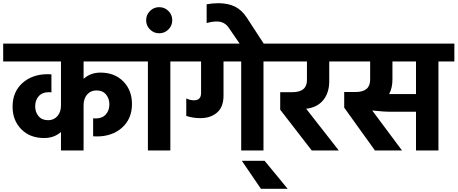

<svg xmlns="http://www.w3.org/2000/svg" viewBox="-50 -945 2874 1206"><path d="M839 -559H475V-450Q519 -489 581 -489Q670 -489 724.5 -433.5Q779 -378 779 -292Q779 -199 717 -143.5Q655 -88 558 -88Q543 -88 535 -89V-202Q541 -201 551 -201Q592 -201 614.5 -226Q637 -251 637 -290Q637 -326 616 -351.5Q595 -377 555 -377Q520 -377 497.5 -351.5Q475 -326 475 -284V0H333V-116Q290 -78 227 -78Q138 -78 83.5 -133.5Q29 -189 29 -275Q29 -368 91 -423.5Q153 -479 250 -479Q264 -479 273 -478V-365Q267 -366 257 -366Q216 -366 193.5 -341Q171 -316 171 -277Q171 -241 192 -215.5Q213 -190 253 -190Q288 -190 310.5 -215.5Q333 -241 333 -283V-559H-30V-671H839Z M779 -559V-671H1120V-559H1020V0H879V-559Z M892 -760Q868 -784 868 -818Q868 -852 892 -876Q916 -900 950 -900Q984 -900 1008 -876Q1032 -852 1032 -818Q1032 -784 1008 -760Q984 -736 950 -736Q916 -736 892 -760Z M1060 -671H1705V-559H1605V0H1465V-559H1354V-345Q1354 -273 1313.5 -238Q1273 -203 1209 -203Q1161 -203 1120 -217V-327Q1142 -315 1169 -315Q1213 -315 1213 -361V-559H1060Z M1248 -800V-918Q1284 -925 1324 -925Q1385 -924 1427 -903Q1469 -882 1501 -833L1611 -664H1460L1388 -769Q1361 -810 1312 -810Q1281 -810 1248 -800Z M1757 241H1589L1469 65H1612Z M1710 -256V-366H1786Q1878 -366 1878 -442V-559H1645V-671H2122V-559H2018V-434Q2018 -367 1984.5 -321.5Q1951 -276 1888 -264Q1880 -262 1873 -262L2078 0H1908Z M2394 -354H2563V-559H2415V-445Q2415 -392 2394 -354ZM2804 -671V-559H2704V0H2563V-243H2413Q2356 -243 2288 -251L2475 0H2305L2112 -269V-367H2183Q2275 -367 2275 -444V-559H2062V-671Z"/></svg>

Font: Hind Bold
Style: Regular
Weight: 700
Designer: Manushi Parikh, Satya Rajpurohit
Foundry: Indian Type Foundry
Version: Version 1.201;PS 1.0;hotconv 1.0.78;makeotf.lib2.5.61930; tt